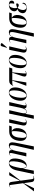

<svg xmlns="http://www.w3.org/2000/svg" viewBox="2384 -3282 1091 6007"><g transform="rotate(-90 2929.5 -278.5)"><path d="M342 247C371 247 408 234 431 214L428 205C413 217 383 228 367 228C341 228 332 206 324 143L280 -181L549 -536H450L278 -197L243 -455C234 -523 212 -540 166 -540C135 -540 100 -530 66 -507L69 -498C89 -512 112 -521 123 -521C144 -521 145 -506 148 -482L201 -101L-54 240H45L203 -81L235 151C245 224 266 247 342 247Z M486 234H594L659 -112H661C667 -15 697 10 751 10C850 10 941 -81 968 -275C993 -452 946 -546 830 -546C713 -546 633 -453 599 -290L553 -72ZM729 -1C686 -1 669 -72 675 -182L701 -304C734 -462 776 -537 831 -537C883 -537 901 -461 874 -276C851 -107 786 -1 729 -1Z M1245 235H1353L1470 -350C1496 -487 1469 -546 1384 -546C1323 -546 1275 -521 1238 -446H1235C1242 -509 1225 -540 1163 -540C1128 -540 1096 -529 1063 -507L1066 -498C1090 -514 1111 -521 1123 -521C1150 -521 1154 -495 1132 -400L1039 0H1147L1209 -319C1234 -448 1280 -520 1342 -520C1395 -520 1404 -467 1376 -344Z M1687 10C1823 10 1901 -98 1921 -236C1936 -342 1908 -409 1837 -457H1977L2004 -536H1823C1667 -536 1557 -443 1530 -247C1508 -89 1562 10 1687 10ZM1690 0C1623 0 1605 -77 1629 -242C1652 -404 1721 -457 1795 -457H1822C1834 -425 1834 -337 1819 -232C1796 -68 1753 0 1690 0Z M2105 10C2142 10 2171 -4 2199 -23L2196 -32C2175 -19 2155 -9 2134 -9C2095 -9 2093 -58 2108 -124L2202 -536H2094L2012 -131C1991 -30 2026 10 2105 10Z M2215 234H2323L2371 -35H2373C2380 -3 2399 10 2432 10C2476 10 2518 -17 2543 -66H2545C2540 -13 2567 7 2618 7C2651 7 2684 -2 2719 -26L2716 -35C2690 -18 2670 -12 2659 -12C2636 -12 2625 -33 2646 -122L2740 -536H2632L2562 -191C2534 -53 2494 0 2438 0C2381 0 2375 -48 2402 -166L2486 -536H2378L2292 -112Z M2943 10C3120 10 3198 -203 3198 -348C3198 -488 3128 -546 3042 -546C2861 -546 2782 -335 2782 -188C2782 -54 2847 10 2943 10ZM2947 0C2901 0 2874 -38 2874 -143C2874 -324 2939 -536 3035 -536C3082 -536 3105 -489 3105 -389C3105 -218 3049 0 2947 0Z M3249 0H3354L3425 -440H3657L3550 -122C3518 -29 3550 7 3613 7C3648 7 3674 -1 3715 -33L3710 -42C3682 -18 3663 -11 3652 -11C3629 -11 3629 -27 3636 -97L3670 -440H3791L3822 -536H3405C3325 -536 3288 -499 3245 -413L3252 -410C3277 -437 3294 -440 3351 -440H3411Z M3961 10C4138 10 4216 -203 4216 -348C4216 -488 4146 -546 4060 -546C3879 -546 3800 -335 3800 -188C3800 -54 3865 10 3961 10ZM3965 0C3919 0 3892 -38 3892 -143C3892 -324 3957 -536 4053 -536C4100 -536 4123 -489 4123 -389C4123 -218 4067 0 3965 0Z M4449 -605 4584 -763 4587 -775C4552 -812 4500 -819 4484 -766L4438 -610ZM4386 10C4423 10 4452 -4 4480 -23L4477 -32C4456 -19 4436 -9 4415 -9C4376 -9 4374 -58 4389 -124L4483 -536H4375L4293 -131C4272 -30 4307 10 4386 10Z M4785 235H4893L5010 -350C5036 -487 5009 -546 4924 -546C4863 -546 4815 -521 4778 -446H4775C4782 -509 4765 -540 4703 -540C4668 -540 4636 -529 4603 -507L4606 -498C4630 -514 4651 -521 4663 -521C4690 -521 4694 -495 4672 -400L4579 0H4687L4749 -319C4774 -448 4820 -520 4882 -520C4935 -520 4944 -467 4916 -344Z M5227 10C5363 10 5441 -98 5461 -236C5476 -342 5448 -409 5377 -457H5517L5544 -536H5363C5207 -536 5097 -443 5070 -247C5048 -89 5102 10 5227 10ZM5230 0C5163 0 5145 -77 5169 -242C5192 -404 5261 -457 5335 -457H5362C5374 -425 5374 -337 5359 -232C5336 -68 5293 0 5230 0Z M5680 10C5787 10 5836 -31 5845 -82C5849 -103 5843 -122 5831 -130C5799 -25 5754 -1 5703 -1C5627 -1 5611 -74 5623 -140C5636 -215 5668 -252 5688 -275C5725 -246 5748 -237 5771 -237C5798 -237 5821 -256 5825 -281C5829 -303 5820 -314 5812 -319C5778 -316 5739 -305 5690 -287C5682 -300 5672 -349 5682 -402C5699 -500 5737 -536 5779 -536C5831 -536 5839 -496 5817 -378C5882 -378 5906 -404 5912 -444C5920 -489 5896 -546 5785 -546C5687 -546 5599 -496 5582 -400C5571 -338 5599 -298 5647 -279V-276C5589 -257 5537 -216 5523 -139C5508 -53 5561 10 5680 10Z"/></g></svg>

Font: Noto Serif Display ExtraCondensed Medium
Style: Italic
Weight: 500
Width: 2
Italic angle: -12°
Designer: Monotype Design Team
Foundry: Monotype Imaging Inc.
Version: Version 2.009